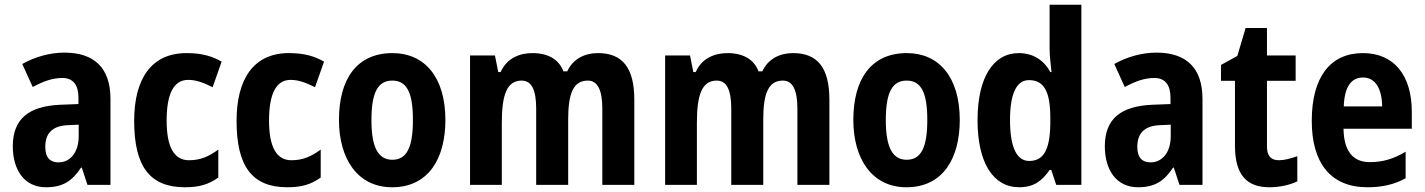

<svg xmlns="http://www.w3.org/2000/svg" viewBox="-20 -780 6010 810"><path d="M252 -558C190 -558 127 -540 74 -510L118 -413C165 -438 202 -451 243 -451C289 -451 311 -421 311 -368V-341L233 -338C102 -332 34 -279 34 -163C34 -65 81 10 174 10C246 10 285 -17 322 -73H325L349 0H446V-363C446 -494 377 -558 252 -558ZM268 -252 312 -254V-205C312 -137 276 -95 227 -95C192 -95 171 -114 171 -161C171 -216 200 -250 268 -252Z M760 10C819 10 859 -1 901 -31V-149C860 -119 825 -104 777 -104C715 -104 683 -159 683 -271C683 -383 712 -443 774 -443C807 -443 837 -432 877 -412L915 -520C878 -541 836 -556 767 -556C618 -556 546 -447 546 -270C546 -78 612 10 760 10Z M1192 10C1251 10 1291 -1 1333 -31V-149C1292 -119 1257 -104 1209 -104C1147 -104 1115 -159 1115 -271C1115 -383 1144 -443 1206 -443C1239 -443 1269 -432 1309 -412L1347 -520C1310 -541 1268 -556 1199 -556C1050 -556 978 -447 978 -270C978 -78 1044 10 1192 10Z M1859 -274C1859 -456 1770 -556 1636 -556C1484 -556 1410 -445 1410 -274C1410 -111 1488 10 1634 10C1789 10 1859 -113 1859 -274ZM1547 -273C1547 -388 1573 -440 1635 -440C1697 -440 1722 -388 1722 -274C1722 -160 1697 -106 1635 -106C1574 -106 1547 -161 1547 -273Z M2503 -556C2448 -556 2398 -533 2373 -479H2357C2338 -529 2293 -556 2226 -556C2173 -556 2118 -535 2092 -476H2082L2068 -546H1963V0H2097V-260C2097 -378 2117 -440 2181 -440C2223 -440 2242 -400 2242 -322V0H2377V-277C2377 -386 2399 -440 2460 -440C2502 -440 2521 -398 2521 -322V0H2656V-359C2656 -494 2606 -556 2503 -556Z M3326 -556C3271 -556 3221 -533 3196 -479H3180C3161 -529 3116 -556 3049 -556C2996 -556 2941 -535 2915 -476H2905L2891 -546H2786V0H2920V-260C2920 -378 2940 -440 3004 -440C3046 -440 3065 -400 3065 -322V0H3200V-277C3200 -386 3222 -440 3283 -440C3325 -440 3344 -398 3344 -322V0H3479V-359C3479 -494 3429 -556 3326 -556Z M4029 -274C4029 -456 3940 -556 3806 -556C3654 -556 3580 -445 3580 -274C3580 -111 3658 10 3804 10C3959 10 4029 -113 4029 -274ZM3717 -273C3717 -388 3743 -440 3805 -440C3867 -440 3892 -388 3892 -274C3892 -160 3867 -106 3805 -106C3744 -106 3717 -161 3717 -273Z M4280 10C4340 10 4376 -16 4408 -63H4415L4436 0H4542V-760H4408V-574C4408 -541 4413 -510 4416 -476H4411C4383 -528 4336 -556 4278 -556C4171 -556 4104 -454 4104 -273C4104 -93 4170 10 4280 10ZM4322 -101C4269 -101 4241 -159 4241 -274C4241 -384 4268 -442 4321 -442C4386 -442 4411 -391 4411 -283V-256C4409 -150 4384 -101 4322 -101Z M4859 -558C4797 -558 4734 -540 4681 -510L4725 -413C4772 -438 4809 -451 4850 -451C4896 -451 4918 -421 4918 -368V-341L4840 -338C4709 -332 4641 -279 4641 -163C4641 -65 4688 10 4781 10C4853 10 4892 -17 4929 -73H4932L4956 0H5053V-363C5053 -494 4984 -558 4859 -558ZM4875 -252 4919 -254V-205C4919 -137 4883 -95 4834 -95C4799 -95 4778 -114 4778 -161C4778 -216 4807 -250 4875 -252Z M5375 -104C5341 -104 5325 -123 5325 -162V-439H5446V-546H5325V-662H5235L5200 -544L5131 -506V-439H5190V-165C5190 -42 5240 10 5335 10C5379 10 5423 0 5453 -15V-121C5424 -111 5399 -104 5375 -104Z M5730 -556C5593 -556 5514 -456 5514 -270C5514 -93 5593 10 5749 10C5812 10 5863 -2 5910 -28V-140C5858 -109 5813 -96 5758 -96C5688 -96 5649 -143 5648 -237H5936V-309C5936 -462 5861 -556 5730 -556ZM5730 -453C5783 -453 5810 -405 5811 -331H5649C5652 -419 5684 -453 5730 -453Z"/></svg>

Font: Noto Sans Telugu Condensed
Style: Bold
Weight: 700
Width: 3
Designer: Jelle Bosma - Monotype Design Team
Foundry: Monotype Imaging Inc.
Version: Version 2.005